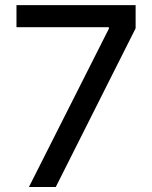

<svg xmlns="http://www.w3.org/2000/svg" viewBox="-20 -748 608 768"><path d="M95.7 0 415.5 -633.3V-639.2H45.9V-727.5H522.5V-634.8L203.1 0Z"/></svg>

Font: Inter Cardless
Style: Regular
Weight: 400
Designer: Rasmus Andersson
Foundry: rsms
Version: Version 4.001;git-9221beed3